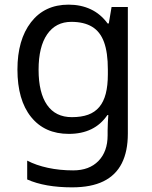

<svg xmlns="http://www.w3.org/2000/svg" viewBox="-20 -566 655 826"><path d="M275 -546Q328 -546 370.5 -526Q413 -506 443 -465H448L460 -536H530V9Q530 85 504 136.5Q478 188 425 214Q372 240 290 240Q232 240 183.5 231.5Q135 223 97 206V125Q135 145 186 156Q237 167 295 167Q364 167 403.5 126.5Q443 86 443 16V-5Q443 -17 444 -39.5Q445 -62 446 -71H442Q414 -30 372.5 -10Q331 10 276 10Q172 10 113.5 -63Q55 -136 55 -267Q55 -395 113.5 -470.5Q172 -546 275 -546ZM287 -472Q220 -472 183 -418.5Q146 -365 146 -266Q146 -167 182.5 -114.5Q219 -62 289 -62Q330 -62 359 -72.5Q388 -83 407 -105.5Q426 -128 435 -163Q444 -198 444 -246V-267Q444 -340 427.5 -385Q411 -430 376 -451Q341 -472 287 -472Z"/></svg>

Font: sinhala25
Style: Book
Weight: 400
Designer: Jelle Bosma - Monotype Design Team
Foundry: Monotype Imaging Inc.
Version: Version 2.003